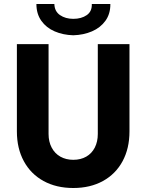

<svg xmlns="http://www.w3.org/2000/svg" viewBox="-20 -943 740 971"><path d="M65.4 -278.3V-719.7H225.6V-265.6Q225.6 -226.1 241.5 -196.3Q257.3 -166.5 285.6 -150.6Q314 -134.8 350.6 -134.8Q388.2 -134.8 416.3 -150.9Q444.3 -167 459.5 -196.8Q474.6 -226.6 474.6 -265.6V-719.7H634.8V-278.3Q634.8 -192.4 599.9 -127.7Q564.9 -63 500.7 -27.6Q436.5 7.8 350.6 7.8Q264.6 7.8 200.2 -27.6Q135.7 -63 100.6 -127.7Q65.4 -192.4 65.4 -278.3ZM164.1 -922.9H254.9Q255.9 -885.7 283.4 -866.7Q311 -847.7 350.6 -847.7Q391.6 -847.7 418.7 -866.5Q445.8 -885.3 444.3 -922.9H538.1Q538.6 -873 513.2 -837.9Q487.8 -802.7 445.1 -784.4Q402.3 -766.1 350.6 -764.6Q298.8 -766.1 256.3 -784.4Q213.9 -802.7 189 -837.9Q164.1 -873 164.1 -922.9Z"/></svg>

Font: Reddit Sans Chocolate ExtraBold
Style: Regular
Weight: 800
Designer: Stephen Hutchings
Foundry: Reddit
Version: Version 1.011